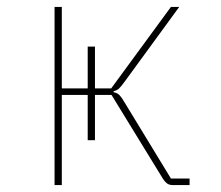

<svg xmlns="http://www.w3.org/2000/svg" viewBox="-20 -536 640 556"><path d="M234 -261H159V0H138V-516H159V-280H234V-401H255V-280H302L475 -516H499L342 -301Q332 -287 325.5 -280.5Q319 -274 309 -272V-269Q320 -267 326.5 -260Q333 -253 341 -239L475 -19H529V0H481Q470 0 463.5 -5Q457 -10 452 -18L303 -261H255V-130H234Z"/></svg>

Font: IBM Plex Mono Thin
Style: Regular
Weight: 100
Monospace: yes
Designer: Mike Abbink, Paul van der Laan, Pieter van Rosmalen
Foundry: Bold Monday
Version: Version 2.3